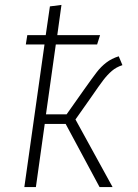

<svg xmlns="http://www.w3.org/2000/svg" viewBox="-20 -761 563 781"><path d="M287 -275 438 0H385L247 -257H162L126 0H79L161 -580H85L91 -618H166L183 -735L230 -741L213 -618H387L375 -580H207L167 -296H251L323 -398Q357 -446 374 -468Q391 -490 412.5 -506.5Q434 -523 463 -532L478 -496Q453 -488 435 -472.5Q417 -457 400.5 -435.5Q384 -414 349 -363Z"/></svg>

Font: Fira Sans ExtraLight
Style: Italic
Weight: 275
Italic angle: -8°
Designer: Carrois Corporate & Edenspiekermann AG
Foundry: Carrois Corporate GbR & Edenspiekermann AG
Version: Version 4.203